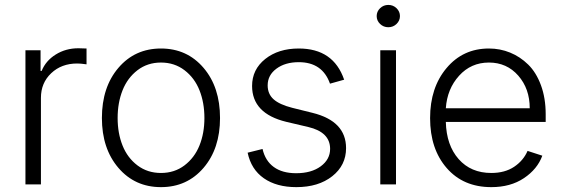

<svg xmlns="http://www.w3.org/2000/svg" viewBox="-20 -750 2295 781"><path d="M83.5 0V-545.4H145V-461.4H149.4Q166 -502.9 206.8 -528.3Q247.6 -553.7 298.8 -553.7Q315.4 -553.7 332 -552.7V-488.3Q330.6 -488.3 324 -489.3Q317.4 -490.2 309.3 -491Q301.3 -491.7 293.9 -491.7Q230 -491.7 188.2 -452.1Q146.5 -412.6 146.5 -352.1V0Z M394.5 -270Q394.5 -395.5 461.7 -474.1Q528.8 -552.7 634.8 -552.7Q740.7 -552.7 807.9 -474.1Q875 -395.5 875 -270Q875 -145.5 807.9 -67.1Q740.7 11.2 634.8 11.2Q528.8 11.2 461.7 -67.1Q394.5 -145.5 394.5 -270ZM539.3 -77.1Q580.1 -46.4 634.8 -46.4Q689.5 -46.4 730.2 -77.1Q771 -107.9 791.3 -158Q811.5 -208 811.5 -270Q811.5 -332 791.5 -382.6Q771.5 -433.1 730.5 -464.4Q689.5 -495.6 634.8 -495.6Q580.1 -495.6 539.3 -464.4Q498.5 -433.1 478.5 -382.6Q458.5 -332 458.5 -270Q458.5 -208 478.5 -158Q498.5 -107.9 539.3 -77.1Z M1379.9 -425.8 1322.3 -409.7Q1291.5 -497.1 1195.3 -497.1Q1140.1 -497.1 1104.5 -470.7Q1068.8 -444.3 1068.8 -402.8Q1068.8 -367.7 1092.8 -346.2Q1116.7 -324.7 1168.5 -311.5L1251 -291Q1387.7 -257.3 1387.7 -147.5Q1387.7 -77.6 1331.5 -33.2Q1275.4 11.2 1185.5 11.2Q1105 11.2 1053.2 -24.9Q1001.5 -61 987.3 -128.9L1047.9 -144Q1059.1 -95.7 1093.8 -70.6Q1128.4 -45.4 1184.6 -45.4Q1246.6 -45.4 1284.7 -73.5Q1322.8 -101.6 1322.8 -144.5Q1322.8 -212.4 1233.9 -233.4L1144.5 -254.4Q1005.4 -288.1 1005.4 -400.4Q1005.4 -467.3 1058.8 -510Q1112.3 -552.7 1195.3 -552.7Q1336.4 -552.7 1379.9 -425.8Z M1593 -652.6Q1579.1 -639.2 1559.6 -639.2Q1540 -639.2 1526.1 -652.6Q1512.2 -666 1512.2 -684.6Q1512.2 -703.1 1526.1 -716.6Q1540 -730 1559.6 -730Q1579.1 -730 1593 -716.6Q1606.9 -703.1 1606.9 -684.6Q1606.9 -666 1593 -652.6ZM1526.9 0V-545.4H1590.8V0Z M1978.5 11.2Q1864.7 11.2 1797.1 -66.4Q1729.5 -144 1729.5 -269.5Q1729.5 -393.6 1796.4 -473.1Q1863.3 -552.7 1968.8 -552.7Q2014.2 -552.7 2054.9 -536.1Q2095.7 -519.5 2128.4 -487.5Q2161.1 -455.6 2180.4 -403.3Q2199.7 -351.1 2199.7 -285.2V-253.9H1793.5Q1795.9 -159.2 1845.7 -102.8Q1895.5 -46.4 1978.5 -46.4Q2033.7 -46.4 2071.3 -71.5Q2108.9 -96.7 2126 -136.2L2186 -116.7Q2166 -62 2111.3 -25.4Q2056.6 11.2 1978.5 11.2ZM1793.5 -309.6H2134.8Q2134.8 -389.2 2088.1 -442.4Q2041.5 -495.6 1968.8 -495.6Q1896 -495.6 1847.4 -441.9Q1798.8 -388.2 1793.5 -309.6Z"/></svg>

Font: Interop Light
Style: Regular
Weight: 300
Designer: Rasmus Andersson, Google, Jang Haemin
Foundry: jhaemin
Version: Version 1.007